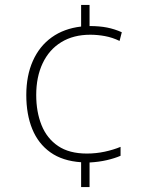

<svg xmlns="http://www.w3.org/2000/svg" viewBox="-20 -744 610 774"><path d="M341 -639Q381 -639 411.5 -633Q442 -627 471 -614L462 -579Q433 -593 403 -598.5Q373 -604 344 -604Q276 -604 227 -574Q178 -544 152 -489Q126 -434 126 -361Q126 -293 147.5 -239.5Q169 -186 214 -155.5Q259 -125 330 -125Q367 -125 402 -132.5Q437 -140 466 -152V-116Q443 -106 411 -98.5Q379 -91 341 -89V10H307V-90Q232 -95 183 -130Q134 -165 110 -224Q86 -283 86 -361Q86 -439 112.5 -498.5Q139 -558 188.5 -593.5Q238 -629 307 -637V-724H341Z"/></svg>

Font: Noto Sans Symbols ExtraLight
Style: Regular
Weight: 250
Version: Version 2.002